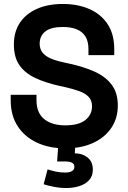

<svg xmlns="http://www.w3.org/2000/svg" viewBox="-20 -734 646 968"><path d="M34 -228V-256H164V-228Q164 -165 203 -133.5Q242 -102 309 -102Q377 -102 410.5 -129Q444 -156 444 -198Q444 -227 427.5 -245Q411 -263 379.5 -274.5Q348 -286 303 -296L280 -301Q208 -317 156.5 -341.5Q105 -366 77.5 -406Q50 -446 50 -510Q50 -574 80.5 -619.5Q111 -665 166.5 -689.5Q222 -714 297 -714Q372 -714 430.5 -688.5Q489 -663 522.5 -612.5Q556 -562 556 -486V-456H426V-486Q426 -526 410.5 -550.5Q395 -575 366 -586.5Q337 -598 297 -598Q237 -598 208.5 -575.5Q180 -553 180 -514Q180 -488 193.5 -470Q207 -452 234 -440Q261 -428 303 -419L326 -414Q401 -398 456.5 -373Q512 -348 543 -307Q574 -266 574 -202Q574 -138 541.5 -89.5Q509 -41 449.5 -13.5Q390 14 309 14Q228 14 166 -15Q104 -44 69 -98Q34 -152 34 -228ZM200 195 220 120Q239 126 260.5 131Q282 136 309 136Q329 136 342 129Q355 122 355 107Q355 93 343.5 86.5Q332 80 306 80H268L275 -20H361L357 39Q395 39 421.5 60Q448 81 448 122Q448 154 429 174.5Q410 195 379.5 204.5Q349 214 315 214Q283 214 252.5 208Q222 202 200 195Z"/></svg>

Font: Space 7353
Style: Regular
Weight: 400
Designer: Christine Claussen + Ruben Lyon  (Space 7353)
Version: Version 1.000;FEAKit 1.0